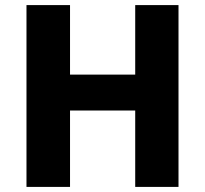

<svg xmlns="http://www.w3.org/2000/svg" viewBox="-20 -734 805 754"><path d="M681 0H511V-300H255V0H84V-714H255V-441H511V-714H681Z"/></svg>

Font: Noto Sans Devanagari ExtraBold
Style: Regular
Weight: 800
Version: Version 2.003